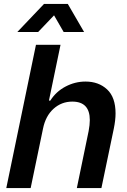

<svg xmlns="http://www.w3.org/2000/svg" viewBox="-20 -957 648 977"><path d="M163 -729H288L229 -445H236Q265 -491 313.5 -516.5Q362 -542 415 -542Q482 -542 525 -502Q568 -462 568 -380Q568 -346 559 -302L496 0H371L431 -290Q437 -322 437 -346Q437 -440 348 -440Q293 -440 252.5 -403.5Q212 -367 199 -303L136 0H12ZM204 -937H325L408 -794H304L255 -879L174 -794H68Z"/></svg>

Font: Mona Sans SemiBold
Style: Italic
Weight: 600
Italic angle: -11.7°
Designer: Deni Anggara
Foundry: GitHub
Version: Version 2.000